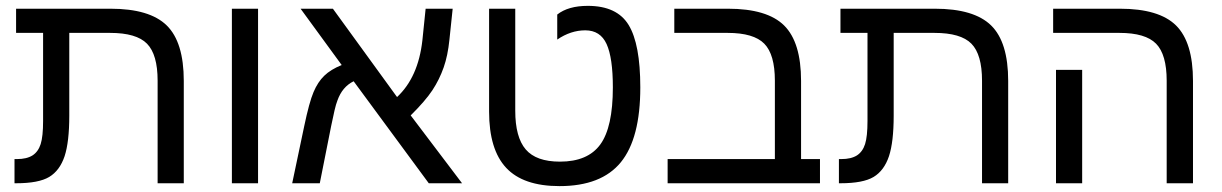

<svg xmlns="http://www.w3.org/2000/svg" viewBox="-20 -629 4194 659"><path d="M201.7 -92.8Q185.1 -43.5 148.9 -21.7Q112.8 0 35.2 0H29.8V-83H38.1Q71.8 -83 91.8 -95.7Q111.3 -108.4 119.6 -134.5Q127.9 -160.6 127.9 -213.9V-516.1H35.2V-599.1H358.9Q493.7 -599.1 552.2 -541.7Q610.8 -484.4 610.8 -351.1V0H521V-352.1Q521 -441.9 484.6 -479Q448.2 -516.1 357.9 -516.1H217.8V-231.9Q217.8 -142.1 201.7 -92.8Z M865.7 -599.1V0H775.9V-599.1Z M1116.7 -196.8 1077.6 0H982.9L1023.9 -194.8Q1041.5 -278.8 1056.2 -313Q1070.8 -347.7 1093 -369.1Q1115.2 -390.6 1152.8 -405.8L1011.7 -599.1H1122.6L1342.8 -295.9Q1415.5 -363.8 1429.7 -490.2L1440.9 -599.1H1533.7L1522.5 -492.2Q1517.1 -438.5 1502.9 -397.9Q1488.3 -356 1464.1 -319.3Q1439.9 -282.7 1389.6 -232.9L1565.9 0H1451.7L1193.8 -350.1Q1154.8 -331.1 1138.2 -284.2Q1133.3 -272 1128.2 -250Q1123 -228 1116.7 -196.8Z M1900.4 9.8Q1775.9 9.8 1717.3 -53Q1658.7 -115.7 1658.7 -246.1V-599.1H1748.5V-249Q1748.5 -158.2 1784.4 -116.2Q1820.3 -74.2 1901.9 -74.2Q1997.6 -74.2 2040.5 -133.3Q2083.5 -192.4 2083.5 -329.1Q2083.5 -430.7 2062 -477.8Q2040.5 -524.9 1988.8 -524.9Q1939 -524.9 1892.6 -493.2V-579.1Q1930.2 -608.9 1997.6 -608.9Q2097.7 -608.9 2137.7 -543.2Q2177.7 -477.5 2177.7 -329.1Q2177.7 -153.8 2110.8 -72Q2043.9 9.8 1900.4 9.8Z M2794.4 -83V0H2271.5V-83H2639.6V-352.1Q2639.6 -441.9 2603.3 -479Q2566.9 -516.1 2477.5 -516.1H2294.4V-599.1H2478.5Q2613.3 -599.1 2671.4 -541.5Q2729.5 -483.9 2729.5 -351.1V-83Z M3031.2 -92.8Q3014.6 -43.5 2978.5 -21.7Q2942.4 0 2864.7 0H2859.4V-83H2867.7Q2901.4 -83 2921.4 -95.7Q2940.9 -108.4 2949.2 -134.5Q2957.5 -160.6 2957.5 -213.9V-516.1H2864.7V-599.1H3188.5Q3323.2 -599.1 3381.8 -541.7Q3440.4 -484.4 3440.4 -351.1V0H3350.6V-352.1Q3350.6 -441.9 3314.2 -479Q3277.8 -516.1 3187.5 -516.1H3047.4V-231.9Q3047.4 -142.1 3031.2 -92.8Z M4074.7 -351.1V0H3984.4V-352.1Q3984.4 -441.9 3948 -479Q3911.6 -516.1 3822.3 -516.1H3594.7V-599.1H3823.7Q3958.5 -599.1 4016.6 -541.5Q4074.7 -483.9 4074.7 -351.1ZM3694.3 -389.2V0H3604.5V-389.2Z"/></svg>

Font: Arimo
Style: Regular
Weight: 400
Designer: Steve Matteson
Foundry: Monotype Imaging Inc.
Version: Version 1.33